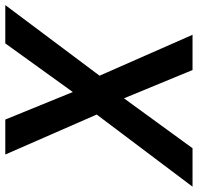

<svg xmlns="http://www.w3.org/2000/svg" viewBox="-61 -720 751 729"><g transform="rotate(-90 314.5 -355.5)"><path d="M225.1 -710.9H92.3L244.1 -363.8L-29.8 0H116.2L305.7 -260.3L413.1 0H546.9L391.6 -353L659.7 -710.9H514.2L329.6 -454.6Z"/></g></svg>

Font: Roboto Medium
Style: Italic
Weight: 500
Italic angle: -12°
Designer: Google
Version: Version 2.137; 2017